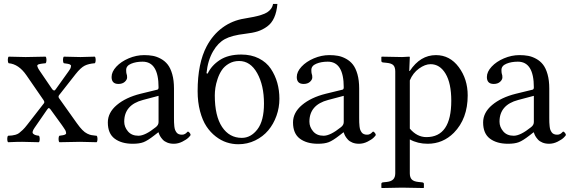

<svg xmlns="http://www.w3.org/2000/svg" viewBox="-20 -718 2886 972"><path d="M182.1 -357.9 243.2 -268.1Q247.6 -261.7 251.7 -260.5Q255.9 -259.3 257.6 -261Q259.3 -262.7 262.2 -266.1L327.1 -356.9Q332 -363.8 335 -368.9Q337.9 -374 338.4 -377.9Q338.9 -381.8 339.6 -384.5Q340.3 -387.2 336.9 -389.4Q333.5 -391.6 332.3 -392.6Q331.1 -393.6 324.2 -394.8Q317.4 -396 314.9 -396.2Q312.5 -396.5 303.2 -397.9Q298.8 -402.3 298.8 -414.6Q298.8 -426.8 303.2 -431.2Q377.4 -429.2 387.2 -429.2Q410.2 -429.2 460 -431.2Q464.4 -426.8 464.4 -414.6Q464.4 -402.3 460 -397.9Q428.7 -395.5 408.7 -385.5Q388.7 -375.5 362.8 -342.8L278.8 -235.8Q273.9 -228.5 278.8 -221.2L369.1 -94.2Q384.8 -72.3 396.5 -60.5Q409.2 -47.4 421.6 -41.5Q434.1 -35.6 441.7 -34.2Q449.2 -32.7 463.9 -31.2Q467.3 -30.8 469.2 -30.8Q473.6 -26.4 473.6 -14.4Q473.6 -2.4 469.2 2Q395 0 384.8 0Q355 0 280.8 2Q276.4 -2.4 276.4 -14.4Q276.4 -26.4 280.8 -30.8L290 -32.2Q295.9 -33.2 298.1 -33.4Q300.3 -33.7 304.7 -34.9Q309.1 -36.1 310.1 -37.1L313.5 -40Q315.4 -42.5 314.7 -44.9Q314 -47.4 313.5 -51Q313 -54.7 310.1 -59.6L303.2 -70.3L293.9 -84L235.8 -164.1Q231.4 -169.4 228.8 -170.4Q226.1 -171.4 223.9 -169.7Q221.7 -168 217.8 -162.1L154.8 -70.8Q147 -59.6 145.5 -52.2Q143.6 -44.9 148.2 -40.8Q152.8 -36.6 158.9 -34.4Q165 -32.2 176.8 -30.8Q181.2 -26.4 181.2 -14.4Q181.2 -2.4 176.8 2Q102.5 0 92.8 0Q76.7 0 67.6 0.2Q58.6 0.5 46.9 1Q35.2 1.5 21 2Q16.6 -2.4 16.6 -14.4Q16.6 -26.4 21 -30.8Q35.2 -31.7 41 -32.2Q46.9 -32.7 57.9 -35.6Q68.8 -38.6 76.4 -44.2Q84 -49.8 95 -60.3Q106 -70.8 118.2 -86.9L202.1 -194.8Q207 -200.7 201.2 -210L113.8 -336.9Q74.7 -393.6 23.9 -397.9Q19.5 -402.3 19.5 -414.6Q19.5 -426.8 23.9 -431.2Q98.1 -429.2 109.9 -429.2Q136.7 -429.2 210.9 -431.2Q215.3 -426.8 215.3 -414.6Q215.3 -402.3 210.9 -397.9Q206.1 -397.5 197.8 -396.5Q189.5 -395.5 186.8 -395Q184.1 -394.5 179 -393.3Q173.8 -392.1 172.9 -391.4Q171.9 -390.6 169.9 -388.4Q168 -386.2 168.7 -383.8Q169.4 -381.3 170.9 -377.4Q172.4 -373.5 174.8 -369.1Z M782.7 -232.9 703.6 -211.9Q608.9 -187 608.9 -102.1Q608.9 -75.2 627.7 -53Q646.5 -30.8 680.7 -30.8Q714.8 -30.8 768.6 -74.2Q782.7 -85 782.7 -100.1ZM782.7 -47.9H780.8L760.7 -32.2Q727.5 -6.3 706.8 1.7Q686 9.8 651.9 9.8Q595.2 9.8 560.5 -16.1Q525.9 -42 525.9 -98.1Q525.9 -147.9 571.3 -186.3Q616.7 -224.6 690.9 -243.2L776.9 -264.2Q782.7 -266.1 782.7 -275.9Q782.7 -405.8 701.7 -405.8Q668.5 -405.8 643.6 -395.3Q618.7 -384.8 618.7 -363.8Q618.7 -350.1 620.6 -344.2Q623.5 -338.4 623.5 -326.2Q623.5 -314.5 611.6 -303.7Q599.6 -293 579.6 -293Q544.9 -293 544.9 -328.1Q544.9 -354.5 568.8 -380.4Q592.8 -406.2 631.3 -422.6Q669.9 -439 710 -439Q733.9 -439 753.9 -435.3Q773.9 -431.6 794.4 -420.4Q814.9 -409.2 829.1 -391.1Q843.3 -373 852.1 -342Q860.8 -311 860.8 -270V-121.1Q860.8 -106.9 861.1 -98.6Q861.3 -90.3 862.5 -78.9Q863.8 -67.4 866.2 -61Q868.7 -54.7 873 -48.3Q877.4 -42 884.5 -39.1Q891.6 -36.1 900.9 -36.1Q910.2 -36.1 916.5 -40Q922.9 -43.9 926.3 -47.9Q929.7 -51.8 931.6 -51.8Q934.6 -51.8 939.7 -45.9Q944.8 -40 944.8 -35.2Q944.8 -31.7 934.3 -21.5Q923.8 -11.2 902.8 -0.7Q881.8 9.8 859.9 9.8Q841.3 9.8 826.7 3.9Q812 -2 803.5 -11.5Q794.9 -21 790 -29.8Q785.2 -38.6 782.7 -47.9Z M1067.4 -234.9Q1067.4 -130.9 1104.2 -75.4Q1141.1 -20 1204.1 -20Q1250 -20 1283.2 -63.2Q1316.4 -106.4 1316.4 -193.8Q1316.4 -286.1 1282 -347.7Q1247.6 -409.2 1190.4 -409.2Q1161.6 -409.2 1138.7 -395.8Q1115.7 -382.3 1102.8 -362.8Q1089.8 -343.3 1081.5 -318.4Q1073.2 -293.5 1070.3 -273.2Q1067.4 -252.9 1067.4 -234.9ZM980.5 -256.8Q980.5 -397.5 1026.4 -483.9Q1057.6 -542.5 1106.7 -578.4Q1155.8 -614.3 1217.3 -624Q1246.1 -628.9 1264.4 -632.6Q1282.7 -636.2 1302 -642.3Q1321.3 -648.4 1332.5 -655.5Q1343.8 -662.6 1351.8 -673.3Q1359.9 -684.1 1362.3 -698.2H1384.3Q1380.9 -657.7 1368.2 -629.2Q1355.5 -600.6 1332.8 -584Q1310.1 -567.4 1284.2 -559.1Q1259.3 -551.3 1221.2 -546.9Q1153.3 -539.1 1118.4 -520Q1083.5 -501 1059.1 -459Q1031.7 -412.1 1025.4 -347.2L1031.2 -345.2Q1050.3 -386.2 1092.8 -414.1Q1135.3 -441.9 1201.2 -441.9Q1252 -441.9 1290.5 -422.4Q1329.1 -402.8 1351.1 -369.9Q1373 -336.9 1383.8 -298.6Q1394.5 -260.3 1394.5 -217.8Q1394.5 -173.3 1379.6 -131.6Q1364.7 -89.8 1338.1 -58.1Q1311.5 -26.4 1272 -7.1Q1232.4 12.2 1186.5 12.2Q1156.2 12.2 1127.7 2.9Q1099.1 -6.3 1072 -27.3Q1044.9 -48.3 1024.9 -78.6Q1004.9 -108.9 992.7 -155Q980.5 -201.2 980.5 -256.8Z M1720.2 -232.9 1641.1 -211.9Q1546.4 -187 1546.4 -102.1Q1546.4 -75.2 1565.2 -53Q1584 -30.8 1618.2 -30.8Q1652.3 -30.8 1706.1 -74.2Q1720.2 -85 1720.2 -100.1ZM1720.2 -47.9H1718.3L1698.2 -32.2Q1665 -6.3 1644.3 1.7Q1623.5 9.8 1589.4 9.8Q1532.7 9.8 1498 -16.1Q1463.4 -42 1463.4 -98.1Q1463.4 -147.9 1508.8 -186.3Q1554.2 -224.6 1628.4 -243.2L1714.4 -264.2Q1720.2 -266.1 1720.2 -275.9Q1720.2 -405.8 1639.2 -405.8Q1606 -405.8 1581.1 -395.3Q1556.2 -384.8 1556.2 -363.8Q1556.2 -350.1 1558.1 -344.2Q1561 -338.4 1561 -326.2Q1561 -314.5 1549.1 -303.7Q1537.1 -293 1517.1 -293Q1482.4 -293 1482.4 -328.1Q1482.4 -354.5 1506.3 -380.4Q1530.3 -406.2 1568.8 -422.6Q1607.4 -439 1647.5 -439Q1671.4 -439 1691.4 -435.3Q1711.4 -431.6 1731.9 -420.4Q1752.4 -409.2 1766.6 -391.1Q1780.8 -373 1789.6 -342Q1798.3 -311 1798.3 -270V-121.1Q1798.3 -106.9 1798.6 -98.6Q1798.8 -90.3 1800 -78.9Q1801.3 -67.4 1803.7 -61Q1806.2 -54.7 1810.5 -48.3Q1814.9 -42 1822 -39.1Q1829.1 -36.1 1838.4 -36.1Q1847.7 -36.1 1854 -40Q1860.4 -43.9 1863.8 -47.9Q1867.2 -51.8 1869.1 -51.8Q1872.1 -51.8 1877.2 -45.9Q1882.3 -40 1882.3 -35.2Q1882.3 -31.7 1871.8 -21.5Q1861.3 -11.2 1840.3 -0.7Q1819.3 9.8 1797.4 9.8Q1778.8 9.8 1764.2 3.9Q1749.5 -2 1741 -11.5Q1732.4 -21 1727.5 -29.8Q1722.7 -38.6 1720.2 -47.9Z M2054.7 -311V-66.9Q2091.3 -23.9 2138.7 -23.9Q2264.6 -23.9 2264.6 -208Q2264.6 -296.4 2235.8 -344.7Q2207 -393.1 2159.7 -393.1Q2131.8 -393.1 2101.1 -370.8Q2070.3 -348.6 2054.7 -311ZM2054.7 -429.2 2051.8 -358.9H2054.7Q2107.4 -439 2187 -439Q2257.3 -439 2302.5 -378.2Q2347.7 -317.4 2347.7 -234.9Q2347.7 -117.2 2277.8 -45.9Q2222.2 9.8 2145 9.8Q2094.7 9.8 2054.7 -12.2V159.2Q2054.7 180.2 2064.5 190.4Q2074.2 200.7 2097.7 203.1L2116.7 205.1Q2126 206.1 2126 212.9V231.9L2124 233.9Q2054.7 231.9 2015.6 231.9L1912.6 233.9L1910.6 231.9V212.9Q1910.6 206.1 1918.9 205.1L1938 203.1Q1960 200.7 1970.5 190.2Q1981 179.7 1981 159.2V-356Q1981 -377.4 1971.7 -387.5Q1962.4 -397.5 1938 -399.9L1918.9 -401.9Q1910.6 -402.8 1910.6 -410.2V-429.2L1912.6 -431.2Q1980.5 -429.2 2015.6 -429.2L2052.7 -431.2Z M2682.6 -232.9 2603.5 -211.9Q2508.8 -187 2508.8 -102.1Q2508.8 -75.2 2527.6 -53Q2546.4 -30.8 2580.6 -30.8Q2614.7 -30.8 2668.5 -74.2Q2682.6 -85 2682.6 -100.1ZM2682.6 -47.9H2680.7L2660.6 -32.2Q2627.4 -6.3 2606.7 1.7Q2585.9 9.8 2551.8 9.8Q2495.1 9.8 2460.4 -16.1Q2425.8 -42 2425.8 -98.1Q2425.8 -147.9 2471.2 -186.3Q2516.6 -224.6 2590.8 -243.2L2676.8 -264.2Q2682.6 -266.1 2682.6 -275.9Q2682.6 -405.8 2601.6 -405.8Q2568.4 -405.8 2543.5 -395.3Q2518.6 -384.8 2518.6 -363.8Q2518.6 -350.1 2520.5 -344.2Q2523.4 -338.4 2523.4 -326.2Q2523.4 -314.5 2511.5 -303.7Q2499.5 -293 2479.5 -293Q2444.8 -293 2444.8 -328.1Q2444.8 -354.5 2468.8 -380.4Q2492.7 -406.2 2531.2 -422.6Q2569.8 -439 2609.9 -439Q2633.8 -439 2653.8 -435.3Q2673.8 -431.6 2694.3 -420.4Q2714.8 -409.2 2729 -391.1Q2743.2 -373 2752 -342Q2760.7 -311 2760.7 -270V-121.1Q2760.7 -106.9 2761 -98.6Q2761.2 -90.3 2762.5 -78.9Q2763.7 -67.4 2766.1 -61Q2768.6 -54.7 2772.9 -48.3Q2777.3 -42 2784.4 -39.1Q2791.5 -36.1 2800.8 -36.1Q2810.1 -36.1 2816.4 -40Q2822.8 -43.9 2826.2 -47.9Q2829.6 -51.8 2831.5 -51.8Q2834.5 -51.8 2839.6 -45.9Q2844.7 -40 2844.7 -35.2Q2844.7 -31.7 2834.2 -21.5Q2823.7 -11.2 2802.7 -0.7Q2781.7 9.8 2759.8 9.8Q2741.2 9.8 2726.6 3.9Q2711.9 -2 2703.4 -11.5Q2694.8 -21 2689.9 -29.8Q2685.1 -38.6 2682.6 -47.9Z"/></svg>

Font: Linux Libertine G
Style: Regular
Weight: 400
Designer: Philipp H. Poll
Foundry: Philipp H. Poll
Version: Version 4.7.5